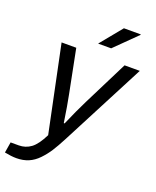

<svg xmlns="http://www.w3.org/2000/svg" viewBox="-191 -818 890 1094"><g transform="rotate(20 253.5 -270.5)"><path d="M258.8 -590.8 367.2 -723.1H469.2V-720.2L337.9 -590.8ZM43.9 182.1Q13.7 182.1 -27.8 173.8L-17.1 108.9H32.2Q73.2 108.9 105.7 85Q138.2 61 169.9 -2.9L61 -525.9H149.9L202.1 -262.2Q214.4 -202.1 230 -98.1H234.9Q274.4 -189.5 307.1 -254.9L442.9 -525.9H535.2L270 -15.1Q244.6 33.7 224.1 65.7Q203.6 97.7 176.3 126.2Q148.9 154.8 116.5 168.5Q84 182.1 43.9 182.1Z"/></g></svg>

Font: Archivo
Style: Italic
Weight: 400
Italic angle: -10°
Designer: Hector Gatti
Foundry: Omnibus-Type
Version: Version 2.001